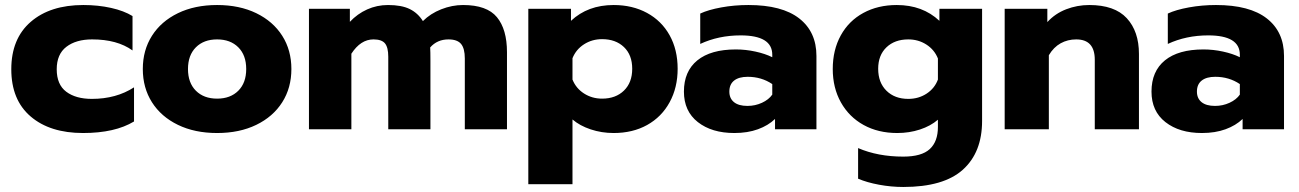

<svg xmlns="http://www.w3.org/2000/svg" viewBox="-20 -515 5176 765"><path d="M25 -239Q25 -361 102.5 -428Q180 -495 312 -495Q371 -495 422.5 -483.5Q474 -472 508 -451V-314Q447 -358 347 -358Q283 -358 244.5 -328.5Q206 -299 206 -239Q206 -178 244 -149.5Q282 -121 346 -121Q443 -121 514 -167V-31Q438 15 311 15Q179 15 102 -51Q25 -117 25 -239Z M549 -240Q549 -315 585.5 -372.5Q622 -430 689 -462.5Q756 -495 845 -495Q934 -495 1001 -462.5Q1068 -430 1104.5 -372.5Q1141 -315 1141 -240Q1141 -165 1104.5 -107.5Q1068 -50 1001 -17.5Q934 15 845 15Q756 15 689 -17.5Q622 -50 585.5 -107.5Q549 -165 549 -240ZM961 -240Q961 -295 929.5 -326.5Q898 -358 845 -358Q792 -358 760.5 -326.5Q729 -295 729 -240Q729 -185 760.5 -153.5Q792 -122 845 -122Q898 -122 929.5 -153.5Q961 -185 961 -240Z M1211 -480H1374V-428Q1404 -460 1443 -477.5Q1482 -495 1526 -495Q1580 -495 1612.5 -479Q1645 -463 1665 -431Q1695 -461 1738 -478Q1781 -495 1825 -495Q1920 -495 1960 -446.5Q2000 -398 2000 -307V0H1832V-282Q1832 -322 1817 -340Q1802 -358 1767 -358Q1722 -358 1694 -326Q1695 -309 1695 -274V0H1527V-289Q1527 -326 1514 -342Q1501 -358 1468 -358Q1417 -358 1380 -301V0H1211Z M2085 -480H2255V-432Q2322 -495 2425 -495Q2500 -495 2558 -463.5Q2616 -432 2648 -374.5Q2680 -317 2680 -241Q2680 -166 2648 -107.5Q2616 -49 2558.5 -17Q2501 15 2425 15Q2377 15 2333.5 0.5Q2290 -14 2261 -39V219H2085ZM2499 -241Q2499 -296 2466 -327.5Q2433 -359 2379 -359Q2339 -359 2307 -338.5Q2275 -318 2261 -283V-198Q2275 -163 2307 -142.5Q2339 -122 2379 -122Q2433 -122 2466 -154Q2499 -186 2499 -241Z M2705 -150Q2705 -231 2758.5 -274.5Q2812 -318 2912 -318Q2951 -318 2990 -309.5Q3029 -301 3057 -287V-297Q3057 -374 2931 -374Q2843 -374 2770 -340V-461Q2802 -476 2854 -485.5Q2906 -495 2962 -495Q3096 -495 3164.5 -441.5Q3233 -388 3233 -292V0H3068V-41Q3041 -15 3000 0Q2959 15 2906 15Q2816 15 2760.5 -28.5Q2705 -72 2705 -150ZM3057 -138V-180Q3014 -209 2959 -209Q2924 -209 2905 -194Q2886 -179 2886 -150Q2886 -123 2904.5 -108Q2923 -93 2958 -93Q2989 -93 3016 -105.5Q3043 -118 3057 -138Z M3399 197V75Q3478 109 3579 109Q3652 109 3684.5 79Q3717 49 3717 -9V-38Q3688 -13 3645.5 1Q3603 15 3555 15Q3479 15 3421 -17Q3363 -49 3330.5 -107Q3298 -165 3298 -240Q3298 -316 3330 -374Q3362 -432 3420 -463.5Q3478 -495 3553 -495Q3656 -495 3723 -432V-480H3893V-33Q3893 92 3816.5 161Q3740 230 3579 230Q3531 230 3482.5 221Q3434 212 3399 197ZM3717 -198V-282Q3703 -317 3671 -337.5Q3639 -358 3599 -358Q3545 -358 3512 -326.5Q3479 -295 3479 -241Q3479 -186 3512 -153.5Q3545 -121 3599 -121Q3640 -121 3672 -142Q3704 -163 3717 -198Z M3983 -480H4153V-427Q4184 -461 4228 -478Q4272 -495 4320 -495Q4421 -495 4469.5 -442.5Q4518 -390 4518 -300V0H4342V-277Q4342 -358 4268 -358Q4234 -358 4206 -342.5Q4178 -327 4159 -295V0H3983Z M4568 -150Q4568 -231 4621.5 -274.5Q4675 -318 4775 -318Q4814 -318 4853 -309.5Q4892 -301 4920 -287V-297Q4920 -374 4794 -374Q4706 -374 4633 -340V-461Q4665 -476 4717 -485.5Q4769 -495 4825 -495Q4959 -495 5027.5 -441.5Q5096 -388 5096 -292V0H4931V-41Q4904 -15 4863 0Q4822 15 4769 15Q4679 15 4623.5 -28.5Q4568 -72 4568 -150ZM4920 -138V-180Q4877 -209 4822 -209Q4787 -209 4768 -194Q4749 -179 4749 -150Q4749 -123 4767.5 -108Q4786 -93 4821 -93Q4852 -93 4879 -105.5Q4906 -118 4920 -138Z"/></svg>

Font: Prompt
Style: Bold
Weight: 700
Designer: Katatrad Team
Foundry: CadsonDemak
Version: Version 1.000